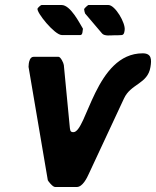

<svg xmlns="http://www.w3.org/2000/svg" viewBox="-20 -747 623 767"><path d="M95 -493C95 -490 94 -481 94 -480L171 -27C172 -24 190 0 200 0H287C310 0 328 -37 335 -53L475 -353C502 -413 570 -411 581 -479C586 -509 586 -534 550 -534C361 -534 327 -219 273 -219C259 -219 260 -228 258 -247L235 -487C234 -496 222 -520 214 -520H114C100 -520 96 -501 95 -493ZM130 -713C124 -699 198 -607 227 -607H301C309 -607 310 -620 310 -623C310 -625 312 -632 311 -633C298 -654 262 -727 226 -727H146C143 -727 132 -717 130 -713ZM316 -710C316 -707 319 -694 320 -693L388 -613C398 -602 422 -606 434 -606C439 -606 462 -606 467 -607C477 -609 477 -622 478 -627C482 -655 440 -727 413 -727H333C332 -727 317 -715 316 -710Z"/></svg>

Font: Asimov Print
Style: CIt
Weight: 500
Designer: Google
Version: Version 2.000980: 2014